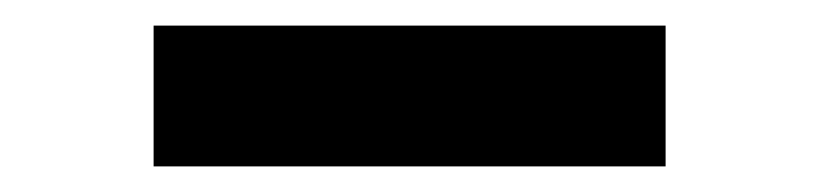

<svg xmlns="http://www.w3.org/2000/svg" viewBox="-20 -385 640 150"><path d="M100 -255H500V-365H100Z"/></svg>

Font: CommitMonoV143 ExtLt
Style: Regular
Weight: 200
Monospace: yes
Designer: Eigil Nikolajsen
Foundry: Eigil Nikolajsen
Version: Version 1.143